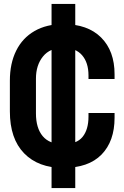

<svg xmlns="http://www.w3.org/2000/svg" viewBox="-20 -836 626 972"><path d="M30 -428Q30 -515 62 -579.5Q94 -644 155 -679Q216 -714 300 -714Q424 -714 492 -646Q560 -578 560 -460V-436H428V-454Q428 -519 395.5 -556.5Q363 -594 300 -594Q233 -594 197.5 -550Q162 -506 162 -438V-262Q162 -188 196 -147Q230 -106 300 -106Q368 -106 398 -143Q428 -180 428 -246V-264H560V-240Q560 -121 494 -53.5Q428 14 300 14Q174 14 102 -60Q30 -134 30 -272ZM361 116H241V-816H361Z"/></svg>

Font: Space Grotesk Variable
Style: Regular
Weight: 400
Designer: Florian Karsten (Space Grotesk), Colophon Foundry (Space Mono)
Foundry: Florian Karsten
Version: Version 1.106